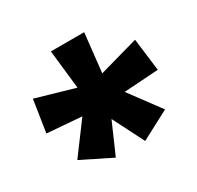

<svg xmlns="http://www.w3.org/2000/svg" viewBox="-111 -889 760 739"><g transform="rotate(-30 268.5 -520.0)"><path d="M343 -760H195L214 -588L44 -637L22 -495L175 -483L74 -347L207 -281L267 -418L337 -280L464 -347L363 -483L516 -493L498 -637L324 -588Z"/></g></svg>

Font: Noto Sans Thai Looped Black
Style: Regular
Weight: 900
Designer: Sasikarn Vongin, Ben Mitchell
Foundry: The Fontpad Ltd
Version: Version 1.001